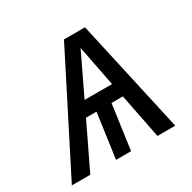

<svg xmlns="http://www.w3.org/2000/svg" viewBox="-149 -651 777 775"><g transform="rotate(-30 239.0 -263.0)"><path d="M332 -208H279L250 0H180L209 -208H160L60 0H-26L241 -526H339L456 0H373ZM319 -273 282 -463 191 -273Z"/></g></svg>

Font: Fira Sans Book
Style: Italic
Weight: 350
Italic angle: -8°
Designer: bBox Type GmbH & Carrois Corporate GbR & Edenspiekermann AG
Foundry: bBox Type GmbH & Carrois Corporate GbR & Edenspiekermann AG
Version: Version 4.301